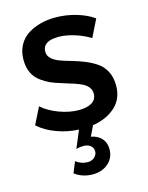

<svg xmlns="http://www.w3.org/2000/svg" viewBox="-115 -609 700 906"><g transform="rotate(-15 235.0 -156.5)"><path d="M21 -69.8 62 -151.9Q95.7 -122.1 145.5 -104Q195.3 -85.9 240.2 -85.9Q279.3 -85.9 303.2 -100.1Q327.1 -114.3 327.1 -143.1Q327.1 -160.2 317.6 -173.3Q308.1 -186.5 291.7 -195.1Q275.4 -203.6 254.4 -210.7Q233.4 -217.8 210.2 -224.6Q187 -231.4 163.8 -239.5Q140.6 -247.6 119.6 -259.8Q98.6 -272 82.5 -287.6Q66.4 -303.2 57.1 -327.6Q47.9 -352.1 47.9 -382.8Q47.9 -421.9 64 -452.1Q80.1 -482.4 107.9 -500.5Q135.7 -518.6 170.2 -527.8Q204.6 -537.1 244.1 -537.1Q294.9 -537.1 344.7 -522.7Q394.5 -508.3 430.2 -482.9L388.2 -397.9Q353 -419.4 311.5 -432.1Q270 -444.8 234.9 -444.8Q157.2 -444.8 157.2 -392.1Q157.2 -372.6 172.9 -358.4Q188.5 -344.2 213.4 -335.4Q238.3 -326.7 268.3 -318.1Q298.3 -309.6 328.4 -297.4Q358.4 -285.2 383.3 -268.3Q408.2 -251.5 423.6 -222.2Q439 -192.9 439 -153.8Q439 -88.4 396.2 -49.6Q353.5 -10.7 285.2 0L261.2 49.8Q293.5 55.7 312.3 76.2Q331.1 96.7 331.1 128.9Q331.1 171.4 300.8 197.8Q270.5 224.1 225.1 224.1Q175.3 224.1 137.2 195.8L159.2 142.1Q185.1 162.1 216.8 162.1Q237.3 162.1 250.2 149.7Q263.2 137.2 263.2 121.1Q263.2 105.5 250.7 94.2Q238.3 83 214.8 83Q198.7 83 180.2 87.9L215.8 2.9Q161.1 0.5 109.1 -18.6Q57.1 -37.6 21 -69.8Z"/></g></svg>

Font: Trueno
Style: Rg
Weight: 400
Designer: Julieta Ulanovsky
Foundry: Julieta Ulanovsky
Version: Version 3.001b